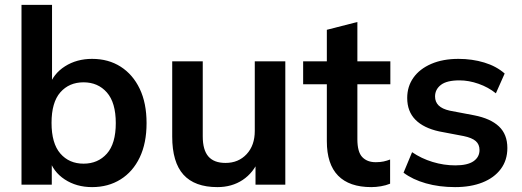

<svg xmlns="http://www.w3.org/2000/svg" viewBox="-20 -756 2136 786"><path d="M357 10Q293 10 245 -21.5Q197 -53 181 -107H192V0H68V-736H193V-402H181Q198 -454 246 -484.5Q294 -515 357 -515Q424 -515 474 -483Q524 -451 552 -392.5Q580 -334 580 -252Q580 -170 552 -111.5Q524 -53 473.5 -21.5Q423 10 357 10ZM322 -86Q381 -86 417.5 -127Q454 -168 454 -252Q454 -336 417.5 -377.5Q381 -419 322 -419Q263 -419 227 -378Q191 -337 191 -253Q191 -169 227 -127.5Q263 -86 322 -86Z M870 10Q777 10 731 -40.9Q685 -91.9 685 -197V-505H810V-198Q810 -142 833 -115.5Q856 -89 903.3 -89Q956 -89 989.5 -124.8Q1023 -160.7 1023 -220V-505H1148V0H1026V-103H1040Q1018 -49 973.7 -19.5Q929.4 10 870 10Z M1500 10Q1410 10 1364 -37Q1318 -84 1318 -178V-411H1221V-505H1318V-634L1443 -666V-505H1578V-411H1443V-186Q1443 -134 1463 -113Q1483 -92 1518 -92Q1537 -92 1550.5 -95Q1564 -98 1577 -103V-4Q1560 3 1539.5 6.5Q1519 10 1500 10Z M1843 10Q1778 10 1723.5 -5.5Q1669 -21 1632 -49L1667 -133Q1705 -107 1751 -93Q1797 -79 1844 -79Q1894 -79 1918.5 -96Q1943 -113 1943 -142Q1943 -165 1927.5 -178.5Q1912 -192 1878 -199L1778 -218Q1714 -232 1680.5 -266Q1647 -300 1647 -355Q1647 -402 1672.5 -438Q1698 -474 1745.5 -494.5Q1793 -515 1857 -515Q1913 -515 1962.5 -500Q2012 -485 2046 -455L2010 -374Q1979 -399 1939 -413Q1899 -427 1861 -427Q1809 -427 1785 -408.5Q1761 -390 1761 -361Q1761 -339 1775.5 -324.5Q1790 -310 1821 -303L1921 -284Q1988 -271 2022.5 -238.5Q2057 -206 2057 -150Q2057 -100 2030 -64Q2003 -28 1955 -9Q1907 10 1843 10Z"/></svg>

Font: Mulish ExtraLight
Style: Regular
Weight: 200
Designer: Vernon Adams
Foundry: Vernon Adams
Version: Version 3.603